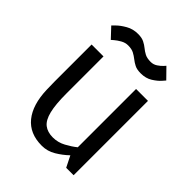

<svg xmlns="http://www.w3.org/2000/svg" viewBox="-201 -798 913 913"><g transform="rotate(45 255.5 -342.0)"><path d="M240 8Q159 8 115.5 -45.5Q72 -99 69 -198L68 -250V-500H148V-250Q148 -177 158.5 -134.5Q169 -92 191.5 -74.5Q214 -57 250 -57Q284 -57 314.5 -73.5Q345 -90 367 -108V-500H447V0H397L369 -56Q343 -31 310.5 -11.5Q278 8 241 8H240ZM70 -630Q70 -630 85.5 -645.5Q101 -661 128 -676.5Q155 -692 189 -692Q214 -692 230 -684Q246 -676 258 -666Q270 -656 285 -648Q300 -640 325 -640Q343 -640 358 -650Q373 -660 382 -670Q391 -680 391 -680L440 -630Q440 -630 426.5 -614.5Q413 -599 388.5 -583.5Q364 -568 330 -568Q304 -568 288.5 -576Q273 -584 260.5 -594Q248 -604 233 -612Q218 -620 194 -620Q175 -620 157.5 -610Q140 -600 128.5 -590Q117 -580 117 -580Z"/></g></svg>

Font: Epunda Sans
Style: Regular
Weight: 400
Designer: Simon Atzbach
Foundry: typofactur
Version: Version 2.204; ttfautohint (v1.8.4.7-5d5b)